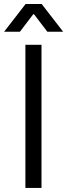

<svg xmlns="http://www.w3.org/2000/svg" viewBox="-27 -923 330 943"><path d="M97.7 -703.1V0H176.8V-703.1ZM-6.8 -767.1H70.8L136.2 -853H140.1L205.6 -767.1H283.2L177.7 -903.3H98.6Z"/></svg>

Font: Faust Sans
Style: Regular
Weight: 400
Designer: Andreas Faust
Version: Version 1.003;Glyphs 3.1.2 (3151)